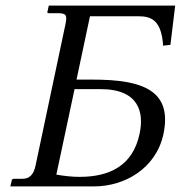

<svg xmlns="http://www.w3.org/2000/svg" viewBox="-20 -665 645 685"><path d="M213 -576 107 -75C100 -42 86 -27 58 -27H28C25 -26 22 -25 22 -22L17 0H316C424 0 536 -63 563 -186C596 -342 490 -381 310 -381H253L301 -607H474C522 -607 556 -591 562 -502L588 -505L605 -645H154L149 -622C149 -619 150 -618 153 -618H183C216 -618 221 -613 213 -576ZM246 -347H339C478 -347 494 -261 478 -188C454 -73 370 -34 264 -34C237 -34 210 -37 181 -42Z"/></svg>

Font: Libertinus Sans
Style: Italic
Weight: 400
Italic angle: -12°
Designer: Philipp H. Poll, Khaled Hosny
Foundry: Caleb Maclennan
Version: Version 7.050;RELEASE